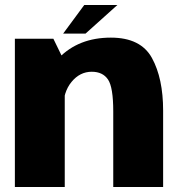

<svg xmlns="http://www.w3.org/2000/svg" viewBox="-20 -748 726 768"><path d="M39.5 0H239V-499.5L193.5 -593H39.5ZM433 0H632.5V-305.5Q632.5 -434.5 587.8 -516Q543 -597.5 423.5 -597.5Q294.5 -597.5 215 -515.8Q135.5 -434 135.5 -353L232.5 -312Q232.5 -379.5 266 -420.2Q299.5 -461 347 -461Q391 -461 412 -430Q433 -399 433 -302ZM232.5 -613.5H322L449.5 -728H317Z"/></svg>

Font: Anybody UltraCondensed Thin ExtraBold
Style: Regular
Weight: 800
Version: Version 1.111